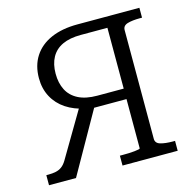

<svg xmlns="http://www.w3.org/2000/svg" viewBox="-104 -815 926 921"><g transform="rotate(-15 359.0 -355.0)"><path d="M344 -322 162 0H28V-50H39Q59 -50 75.5 -53.5Q92 -57 105 -66.5Q118 -76 129 -94L276 -343ZM494 -59V-657H362Q307 -657 270.5 -640Q234 -623 215.5 -589.5Q197 -556 197 -508Q197 -462 214.5 -427.5Q232 -393 269 -374Q306 -355 363 -355H510L508 -303H313L293 -310Q238 -321 198 -347.5Q158 -374 136 -415Q114 -456 114 -508Q114 -571 143.5 -616.5Q173 -662 228 -686Q283 -710 359 -710H667V-661H656Q619 -661 595 -654Q571 -647 571 -625V-85Q571 -63 595 -56Q619 -49 656 -49H667V0H393V-49H408Q424 -49 439 -49.5Q454 -50 466.5 -51.5Q479 -53 486.5 -54.5Q494 -56 494 -59Z"/></g></svg>

Font: Roboto Serif Light
Style: Regular
Weight: 300
Designer: Greg Gazdowicz
Foundry: Commercial Type
Version: Version 1.008